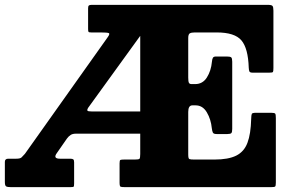

<svg xmlns="http://www.w3.org/2000/svg" viewBox="-20 -770 1184 790"><path d="M0 -21V-104Q0 -117 14 -117H47Q63 -117 68.5 -122.2Q74 -127.5 82.5 -137L422.5 -616Q434 -631.5 427.2 -634Q420.5 -636.5 393.5 -636.5H355.5Q346 -636.5 344.2 -639Q342.5 -641.5 342.5 -651.5V-736Q342.5 -744.5 345.5 -747.2Q348.5 -750 356.5 -750H1082.5Q1097.5 -750 1101.2 -745.5Q1105 -741 1105 -726V-490.5Q1105 -476.5 1103 -473.8Q1101 -471 1087.5 -471H1020Q1008.5 -471 1006.2 -476Q1004 -481 1003.5 -491Q1001 -571.5 973.2 -604Q945.5 -636.5 872 -636.5H781.5Q767.5 -636.5 761 -632.8Q754.5 -629 754.5 -613.5V-451Q754.5 -435 757.2 -429.5Q760 -424 768 -424H783Q814 -424 831.2 -451.2Q848.5 -478.5 852 -516Q853 -527 856 -532.2Q859 -537.5 868.5 -537.5H913.5Q927.5 -537.5 931.5 -533.8Q935.5 -530 935.5 -516V-239.5Q935.5 -226.5 932 -222.5Q928.5 -218.5 915.5 -218.5H871.5Q859 -218.5 856 -224.2Q853 -230 851.5 -242.5Q848 -279 831 -307.8Q814 -336.5 785 -336.5H771.5Q754.5 -336.5 754.5 -309.5V-134Q754.5 -117.5 759.2 -115.5Q764 -113.5 780 -113.5H862Q920 -113.5 952.2 -129.8Q984.5 -146 998.2 -182.5Q1012 -219 1013.5 -280.5Q1014 -297.5 1016.2 -301.8Q1018.5 -306 1035.5 -306H1095Q1110 -306 1112.5 -302.2Q1115 -298.5 1115 -284V-19Q1115 -5 1112 -2.5Q1109 0 1094.5 0H495.5Q481.5 0 476.8 -1.5Q472 -3 472 -18V-98Q472 -110 475.2 -111.8Q478.5 -113.5 490 -113.5H533.5Q550.5 -113.5 553.8 -116.5Q557 -119.5 557 -136.5V-220H292.5Q279 -220 270.8 -214.8Q262.5 -209.5 255.5 -200L214.5 -141Q196.5 -117 226.5 -117H269Q278 -117 281.5 -114.2Q285 -111.5 285 -102V-16Q285 -4 283 -2Q281 0 269 0H25Q11 0 5.5 -3Q0 -6 0 -21ZM356 -311.5H557V-617Q557 -620.5 557 -622Q556 -621.5 555.5 -620.5L342 -325.5Q337.5 -317.5 340 -314.5Q342.5 -311.5 356 -311.5Z"/></svg>

Font: Besley* Narrow Heavy
Style: Regular
Weight: 800
Width: 4
Designer: Owen Earl
Foundry: indestructible type*
Version: Version 3.000; ttfautohint (v1.8.3)